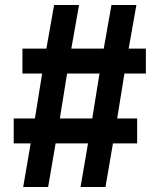

<svg xmlns="http://www.w3.org/2000/svg" viewBox="-20 -750 640 770"><path d="M173 0 203 -175H333L303 0H403L433 -175H530V-275H450L479 -455H565V-555H496L527 -730H427L396 -555H266L297 -730H197L166 -555H70V-455H149L120 -275H35V-175H103L73 0ZM249 -455H379L350 -275H220Z"/></svg>

Font: Tekne LDO ExtraBold
Style: Regular
Weight: 800
Monospace: yes
Designer: Alessio Laiso, Mario Rullo, Paolo Rosset
Foundry: Alessio Laiso
Version: Version 1.000;hotconv 1.0.109;makeotfexe 2.5.65596